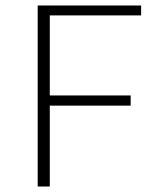

<svg xmlns="http://www.w3.org/2000/svg" viewBox="-20 -678 582 698"><path d="M117 0V-658H493V-622H161V0ZM134 -294V-331H455V-294Z"/></svg>

Font: Ysabeau SC ExtraLight
Style: Regular
Weight: 250
Designer: Christian Thalmann (Catharsis Fonts)
Version: Version 2.001;gftools[0.9.30]; featfreeze: smcp